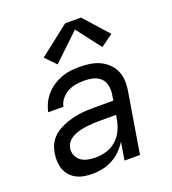

<svg xmlns="http://www.w3.org/2000/svg" viewBox="-139 -867 878 980"><g transform="rotate(-20 300.0 -377.0)"><path d="M199 8H198Q176 8 153.5 4.5Q131 1 112 -8.5Q93 -18 78.5 -33.5Q64 -49 56.5 -69Q49 -89 47.5 -111.5Q46 -134 50 -157Q53 -177 61 -196.5Q69 -216 83.5 -232.5Q98 -249 116.5 -260.5Q135 -272 154.5 -280Q174 -288 194.5 -293.5Q215 -299 235 -302Q255 -305 275.5 -306Q296 -307 316 -307H423L428 -339Q432 -364 427 -387.5Q422 -411 405.5 -427Q389 -443 365.5 -448.5Q342 -454 317 -454Q295 -454 272.5 -450.5Q250 -447 229 -436Q208 -425 192.5 -406Q177 -387 173 -365H90Q95 -389 106 -412Q117 -435 134.5 -455Q152 -475 174 -489.5Q196 -504 220 -513Q244 -522 268.5 -525Q293 -528 317 -528Q346 -528 374 -524Q402 -520 426.5 -509Q451 -498 470.5 -479.5Q490 -461 501 -436.5Q512 -412 513.5 -384Q515 -356 510 -327L456 0H372L388 -97Q373 -73 352 -52Q331 -31 305.5 -17.5Q280 -4 252.5 2Q225 8 199 8ZM241 -65Q270 -65 299.5 -74Q329 -83 352.5 -104Q376 -125 389 -153Q402 -181 407 -210L411 -234H316Q303 -234 290 -233.5Q277 -233 264 -231.5Q251 -230 237.5 -228Q224 -226 211 -222.5Q198 -219 185.5 -213.5Q173 -208 161.5 -200Q150 -192 142.5 -180Q135 -168 133 -155Q129 -134 137.5 -114.5Q146 -95 162 -84Q178 -73 199 -69Q220 -65 241 -65ZM219 -578 164 -635 327 -762H413L530 -631L464 -583L363 -715Z"/></g></svg>

Font: Iosevka SS04 Extended
Style: Italic
Weight: 400
Width: 7
Italic angle: -9°
Monospace: yes
Designer: Belleve Invis
Foundry: Belleve Invis
Version: Version 19.0.0; ttfautohint (v1.8.4)